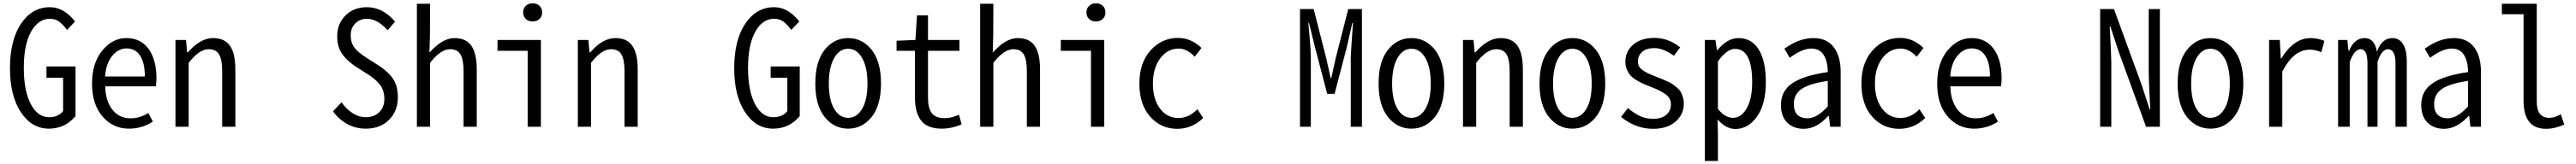

<svg xmlns="http://www.w3.org/2000/svg" viewBox="-20 -790 16005 1022"><path d="M284.2 11.7Q177.7 11.7 109.9 -90.3Q42 -192.4 42 -365.2Q42 -540 110.8 -642.6Q179.7 -745.1 290 -745.1Q377 -745.1 446.3 -656.2L396.5 -603.5Q372.1 -636.7 348.1 -654.8Q324.2 -672.9 290 -672.9Q216.8 -672.9 172.4 -591.3Q127.9 -509.8 127.9 -368.2Q127.9 -224.6 170.9 -142.1Q213.9 -59.6 285.2 -59.6Q341.8 -59.6 372.1 -97.7V-305.7H268.6V-376H449.2V-66.4Q383.8 11.7 284.2 11.7Z M781.2 11.7Q682.6 11.7 617.2 -64Q551.8 -139.6 551.8 -269.5Q551.8 -396.5 615.2 -474.6Q678.7 -552.7 765.6 -552.7Q853.5 -552.7 902.8 -485.8Q952.1 -418.9 952.1 -300.8Q952.1 -277.3 948.2 -252H633.8Q635.7 -161.1 678.2 -106.9Q720.7 -52.7 791 -52.7Q849.6 -52.7 901.4 -85.9L929.7 -32.2Q862.3 11.7 781.2 11.7ZM632.8 -313.5H879.9Q879.9 -399.4 850.1 -443.8Q820.3 -488.3 766.6 -488.3Q714.8 -488.3 676.8 -441.4Q638.7 -394.5 632.8 -313.5Z M1070.3 0V-541H1135.7L1142.6 -463.9H1147.5Q1224.6 -552.7 1303.7 -552.7Q1376 -552.7 1409.2 -504.4Q1442.4 -456.1 1442.4 -356.4V0H1360.4V-346.7Q1360.4 -418 1341.3 -450.7Q1322.3 -483.4 1276.4 -483.4Q1217.8 -483.4 1152.3 -398.4V0Z M2252.9 11.7Q2130.9 11.7 2048.8 -95.7L2101.6 -152.3Q2170.9 -59.6 2252.9 -59.6Q2304.7 -59.6 2336.4 -90.8Q2368.2 -122.1 2368.2 -172.9Q2368.2 -224.6 2342.8 -259.3Q2317.4 -293.9 2268.6 -325.2L2193.4 -373Q2136.7 -410.2 2106 -453.6Q2075.2 -497.1 2075.2 -564.5Q2075.2 -642.6 2127 -693.8Q2178.7 -745.1 2259.8 -745.1Q2358.4 -745.1 2434.6 -655.3L2388.7 -601.6Q2324.2 -672.9 2259.8 -672.9Q2216.8 -672.9 2188 -644.5Q2159.2 -616.2 2159.2 -570.3Q2159.2 -524.4 2181.2 -494.6Q2203.1 -464.8 2257.8 -429.7L2331.1 -382.8Q2389.6 -345.7 2420.9 -300.8Q2452.1 -255.9 2452.1 -182.6Q2452.1 -98.6 2397.5 -43.5Q2342.8 11.7 2252.9 11.7Z M2570.3 0V-766.6H2652.3L2651.4 -572.3L2648.4 -461.9Q2728.5 -552.7 2803.7 -552.7Q2876 -552.7 2909.2 -504.4Q2942.4 -456.1 2942.4 -356.4V0H2860.4V-346.7Q2860.4 -418 2841.3 -450.7Q2822.3 -483.4 2776.4 -483.4Q2717.8 -483.4 2652.3 -398.4V0Z M3258.8 0V-473.6H3071.3V-541H3340.8V0ZM3289.1 -656.2Q3263.7 -656.2 3247.1 -671.9Q3230.5 -687.5 3230.5 -712.9Q3230.5 -737.3 3247.1 -753.4Q3263.7 -769.5 3289.1 -769.5Q3315.4 -769.5 3332 -753.9Q3348.6 -738.3 3348.6 -712.9Q3348.6 -687.5 3332 -671.9Q3315.4 -656.2 3289.1 -656.2Z M3570.3 0V-541H3635.7L3642.6 -463.9H3647.5Q3724.6 -552.7 3803.7 -552.7Q3876 -552.7 3909.2 -504.4Q3942.4 -456.1 3942.4 -356.4V0H3860.4V-346.7Q3860.4 -418 3841.3 -450.7Q3822.3 -483.4 3776.4 -483.4Q3717.8 -483.4 3652.3 -398.4V0Z M4784.2 11.7Q4677.7 11.7 4609.9 -90.3Q4542 -192.4 4542 -365.2Q4542 -540 4610.8 -642.6Q4679.7 -745.1 4790 -745.1Q4877 -745.1 4946.3 -656.2L4896.5 -603.5Q4872.1 -636.7 4848.1 -654.8Q4824.2 -672.9 4790 -672.9Q4716.8 -672.9 4672.4 -591.3Q4627.9 -509.8 4627.9 -368.2Q4627.9 -224.6 4670.9 -142.1Q4713.9 -59.6 4785.2 -59.6Q4841.8 -59.6 4872.1 -97.7V-305.7H4768.6V-376H4949.2V-66.4Q4883.8 11.7 4784.2 11.7Z M5045.9 -269.5Q5045.9 -406.2 5104 -479.5Q5162.1 -552.7 5250 -552.7Q5337.9 -552.7 5396 -479.5Q5454.1 -406.2 5454.1 -269.5Q5454.1 -133.8 5396 -61Q5337.9 11.7 5250 11.7Q5162.1 11.7 5104 -61Q5045.9 -133.8 5045.9 -269.5ZM5370.1 -269.5Q5370.1 -370.1 5336.9 -428.2Q5303.7 -486.3 5250 -486.3Q5196.3 -486.3 5163.1 -428.2Q5129.9 -370.1 5129.9 -269.5Q5129.9 -168 5163.1 -111.8Q5196.3 -55.7 5250 -55.7Q5303.7 -55.7 5336.9 -111.8Q5370.1 -168 5370.1 -269.5Z M5832 11.7Q5742.2 11.7 5703.6 -38.1Q5665 -87.9 5665 -182.6V-473.6H5550.8V-536.1L5668 -541L5677.7 -694.3H5746.1V-541H5941.4V-473.6H5746.1V-180.7Q5746.1 -117.2 5769.5 -85.4Q5793 -53.7 5848.6 -53.7Q5892.6 -53.7 5938.5 -75.2L5955.1 -14.6Q5892.6 11.7 5832 11.7Z M6070.3 0V-766.6H6152.3L6151.4 -572.3L6148.4 -461.9Q6228.5 -552.7 6303.7 -552.7Q6376 -552.7 6409.2 -504.4Q6442.4 -456.1 6442.4 -356.4V0H6360.4V-346.7Q6360.4 -418 6341.3 -450.7Q6322.3 -483.4 6276.4 -483.4Q6217.8 -483.4 6152.3 -398.4V0Z M6758.8 0V-473.6H6571.3V-541H6840.8V0ZM6789.1 -656.2Q6763.7 -656.2 6747.1 -671.9Q6730.5 -687.5 6730.5 -712.9Q6730.5 -737.3 6747.1 -753.4Q6763.7 -769.5 6789.1 -769.5Q6815.4 -769.5 6832 -753.9Q6848.6 -738.3 6848.6 -712.9Q6848.6 -687.5 6832 -671.9Q6815.4 -656.2 6789.1 -656.2Z M7294.9 12.7Q7193.4 12.7 7126.5 -63Q7059.6 -138.7 7059.6 -269.5Q7059.6 -399.4 7129.4 -476.6Q7199.2 -553.7 7299.8 -553.7Q7380.9 -553.7 7445.3 -491.2L7403.3 -436.5Q7355.5 -487.3 7303.7 -487.3Q7234.4 -487.3 7189 -426.3Q7143.6 -365.2 7143.6 -269.5Q7143.6 -172.9 7187.5 -113.8Q7231.4 -54.7 7302.7 -54.7Q7367.2 -54.7 7419.9 -109.4L7456.1 -54.7Q7386.7 12.7 7294.9 12.7Z M8057.6 0V-733.4H8142.6L8220.7 -426.8L8248 -303.7H8252L8279.3 -426.8L8357.4 -733.4H8442.4V0H8373V-436.5Q8373 -449.2 8386.7 -647.5H8382.8L8348.6 -497.1L8272.5 -205.1H8226.6L8150.4 -497.1L8113.3 -647.5H8109.4Q8109.4 -644.5 8117.2 -557.6Q8125 -470.7 8125 -436.5V0Z M8545.9 -269.5Q8545.9 -406.2 8604 -479.5Q8662.1 -552.7 8750 -552.7Q8837.9 -552.7 8896 -479.5Q8954.1 -406.2 8954.1 -269.5Q8954.1 -133.8 8896 -61Q8837.9 11.7 8750 11.7Q8662.1 11.7 8604 -61Q8545.9 -133.8 8545.9 -269.5ZM8870.1 -269.5Q8870.1 -370.1 8836.9 -428.2Q8803.7 -486.3 8750 -486.3Q8696.3 -486.3 8663.1 -428.2Q8629.9 -370.1 8629.9 -269.5Q8629.9 -168 8663.1 -111.8Q8696.3 -55.7 8750 -55.7Q8803.7 -55.7 8836.9 -111.8Q8870.1 -168 8870.1 -269.5Z M9070.3 0V-541H9135.7L9142.6 -463.9H9147.5Q9224.6 -552.7 9303.7 -552.7Q9376 -552.7 9409.2 -504.4Q9442.4 -456.1 9442.4 -356.4V0H9360.4V-346.7Q9360.4 -418 9341.3 -450.7Q9322.3 -483.4 9276.4 -483.4Q9217.8 -483.4 9152.3 -398.4V0Z M9545.9 -269.5Q9545.9 -406.2 9604 -479.5Q9662.1 -552.7 9750 -552.7Q9837.9 -552.7 9896 -479.5Q9954.1 -406.2 9954.1 -269.5Q9954.1 -133.8 9896 -61Q9837.9 11.7 9750 11.7Q9662.1 11.7 9604 -61Q9545.9 -133.8 9545.9 -269.5ZM9870.1 -269.5Q9870.1 -370.1 9836.9 -428.2Q9803.7 -486.3 9750 -486.3Q9696.3 -486.3 9663.1 -428.2Q9629.9 -370.1 9629.9 -269.5Q9629.9 -168 9663.1 -111.8Q9696.3 -55.7 9750 -55.7Q9803.7 -55.7 9836.9 -111.8Q9870.1 -168 9870.1 -269.5Z M10251 12.7Q10142.6 12.7 10052.7 -61.5L10094.7 -116.2Q10135.7 -83 10170.9 -66.4Q10206.1 -49.8 10252.9 -49.8Q10305.7 -49.8 10334 -75.2Q10362.3 -100.6 10362.3 -139.6Q10362.3 -160.2 10353 -176.8Q10343.8 -193.4 10322.3 -207Q10300.8 -220.7 10285.2 -228.5Q10269.5 -236.3 10239.3 -248Q10210.9 -258.8 10193.4 -266.6Q10175.8 -274.4 10151.4 -288.6Q10127 -302.7 10113.3 -317.4Q10099.6 -332 10089.4 -355Q10079.1 -377.9 10079.1 -404.3Q10079.1 -468.8 10127.4 -511.2Q10175.8 -553.7 10259.8 -553.7Q10345.7 -553.7 10419.9 -495.1L10380.9 -442.4Q10314.5 -490.2 10259.8 -490.2Q10209 -490.2 10183.1 -466.3Q10157.2 -442.4 10157.2 -408.2Q10157.2 -389.6 10164.6 -376Q10171.9 -362.3 10191.4 -349.6Q10210.9 -336.9 10222.2 -332Q10233.4 -327.1 10264.6 -314.5Q10272.5 -311.5 10276.4 -309.6Q10301.8 -299.8 10310.5 -295.9Q10319.3 -292 10342.3 -281.7Q10365.2 -271.5 10375 -264.2Q10384.8 -256.8 10400.9 -243.2Q10417 -229.5 10423.8 -216.3Q10430.7 -203.1 10436.5 -184.6Q10442.4 -166 10442.4 -144.5Q10442.4 -77.1 10391.1 -32.2Q10339.8 12.7 10251 12.7Z M10573.2 212.9V-541H10638.7L10648.4 -476.6H10650.4Q10712.9 -552.7 10781.2 -552.7Q10864.3 -552.7 10908.2 -481Q10952.1 -409.2 10952.1 -278.3Q10952.1 -141.6 10897.5 -64Q10842.8 13.7 10762.7 13.7Q10704.1 13.7 10652.3 -45.9L10654.3 48.8V212.9ZM10748 -55.7Q10799.8 -55.7 10833.5 -115.7Q10867.2 -175.8 10867.2 -277.3Q10867.2 -485.4 10760.7 -485.4Q10710 -485.4 10654.3 -407.2V-111.3Q10698.2 -55.7 10748 -55.7Z M11187.5 12.7Q11124 12.7 11085 -25.9Q11045.9 -64.5 11045.9 -135.7Q11045.9 -223.6 11116.7 -271.5Q11187.5 -319.3 11336.9 -340.8Q11336.9 -404.3 11312.5 -445.8Q11288.1 -487.3 11234.4 -487.3Q11177.7 -487.3 11100.6 -429.7L11067.4 -486.3Q11158.2 -552.7 11248 -552.7Q11331.1 -552.7 11374 -496.1Q11417 -439.5 11417 -341.8V0H11351.6L11343.8 -67.4H11339.8Q11267.6 12.7 11187.5 12.7ZM11210 -52.7Q11270.5 -52.7 11336.9 -127V-286.1Q11220.7 -268.6 11173.3 -234.9Q11126 -201.2 11126 -142.6Q11126 -95.7 11148.9 -74.2Q11171.9 -52.7 11210 -52.7Z M11781.2 12.7Q11679.7 12.7 11612.8 -63Q11545.9 -138.7 11545.9 -269.5Q11545.9 -399.4 11615.7 -476.6Q11685.5 -553.7 11786.1 -553.7Q11867.2 -553.7 11931.6 -491.2L11889.6 -436.5Q11841.8 -487.3 11790 -487.3Q11720.7 -487.3 11675.3 -426.3Q11629.9 -365.2 11629.9 -269.5Q11629.9 -172.9 11673.8 -113.8Q11717.8 -54.7 11789.1 -54.7Q11853.5 -54.7 11906.2 -109.4L11942.4 -54.7Q11873 12.7 11781.2 12.7Z M12246.1 11.7Q12147.5 11.7 12082 -64Q12016.6 -139.6 12016.6 -269.5Q12016.6 -396.5 12080.1 -474.6Q12143.6 -552.7 12230.5 -552.7Q12318.4 -552.7 12367.7 -485.8Q12417 -418.9 12417 -300.8Q12417 -277.3 12413.1 -252H12098.6Q12100.6 -161.1 12143.1 -106.9Q12185.5 -52.7 12255.9 -52.7Q12314.5 -52.7 12366.2 -85.9L12394.5 -32.2Q12327.1 11.7 12246.1 11.7ZM12097.7 -313.5H12344.7Q12344.7 -399.4 12314.9 -443.8Q12285.2 -488.3 12231.4 -488.3Q12179.7 -488.3 12141.6 -441.4Q12103.5 -394.5 12097.7 -313.5Z M13029.3 0V-733.4H13115.2L13286.1 -263.7L13336.9 -108.4H13340.8Q13331.1 -289.1 13331.1 -333V-733.4H13400.4V0H13314.5L13144.5 -467.8L13092.8 -625H13088.9Q13098.6 -441.4 13098.6 -401.4V0Z M13510.7 -269.5Q13510.7 -406.2 13568.8 -479.5Q13627 -552.7 13714.8 -552.7Q13802.7 -552.7 13860.8 -479.5Q13918.9 -406.2 13918.9 -269.5Q13918.9 -133.8 13860.8 -61Q13802.7 11.7 13714.8 11.7Q13627 11.7 13568.8 -61Q13510.7 -133.8 13510.7 -269.5ZM13835 -269.5Q13835 -370.1 13801.8 -428.2Q13768.6 -486.3 13714.8 -486.3Q13661.1 -486.3 13627.9 -428.2Q13594.7 -370.1 13594.7 -269.5Q13594.7 -168 13627.9 -111.8Q13661.1 -55.7 13714.8 -55.7Q13768.6 -55.7 13801.8 -111.8Q13835 -168 13835 -269.5Z M14079.1 0V-541H14145.5L14151.4 -426.8H14155.3Q14233.4 -552.7 14336.9 -552.7Q14378.9 -552.7 14422.9 -535.2L14403.3 -464.8Q14367.2 -480.5 14331.1 -480.5Q14230.5 -480.5 14161.1 -343.8V0Z M14507.8 0V-541H14565.4L14572.3 -473.6H14576.2Q14608.4 -552.7 14672.9 -552.7Q14734.4 -552.7 14749 -467.8Q14779.3 -552.7 14844.7 -552.7Q14887.7 -552.7 14911.1 -515.6Q14934.6 -478.5 14934.6 -408.2V0H14864.3V-394.5Q14864.3 -483.4 14817.4 -483.4Q14778.3 -483.4 14752.9 -404.3V0H14690.4V-394.5Q14690.4 -483.4 14647.5 -483.4Q14609.4 -483.4 14580.1 -404.3V0Z M15166 12.7Q15102.5 12.7 15063.5 -25.9Q15024.4 -64.5 15024.4 -135.7Q15024.4 -223.6 15095.2 -271.5Q15166 -319.3 15315.4 -340.8Q15315.4 -404.3 15291 -445.8Q15266.6 -487.3 15212.9 -487.3Q15156.2 -487.3 15079.1 -429.7L15045.9 -486.3Q15136.7 -552.7 15226.6 -552.7Q15309.6 -552.7 15352.5 -496.1Q15395.5 -439.5 15395.5 -341.8V0H15330.1L15322.3 -67.4H15318.4Q15246.1 12.7 15166 12.7ZM15188.5 -52.7Q15249 -52.7 15315.4 -127V-286.1Q15199.2 -268.6 15151.9 -234.9Q15104.5 -201.2 15104.5 -142.6Q15104.5 -95.7 15127.4 -74.2Q15150.4 -52.7 15188.5 -52.7Z M15799.8 12.7Q15660.2 12.7 15660.2 -163.1V-701.2H15525.4V-766.6H15742.2V-156.2Q15742.2 -55.7 15820.3 -55.7Q15853.5 -55.7 15891.6 -78.1L15913.1 -13.7Q15854.5 12.7 15799.8 12.7Z"/></svg>

Font: Gen Shin Gothic Monospace Normal
Style: Regular
Weight: 350
Designer: [Source Han Sans]
Ryoko NISHIZUKA  (kana & ideographs); Paul D. Hunt (Latin, Greek & Cyrillic); Wenlong ZHANG  (bopomofo
Version: Version 1.002.20150607